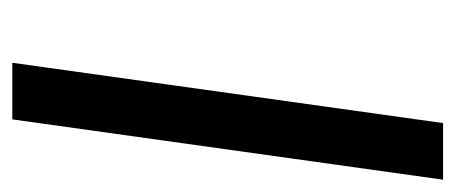

<svg xmlns="http://www.w3.org/2000/svg" viewBox="-234 -506 740 312"><g transform="rotate(90 136.0 -350.0)"><path d="M82 0H174L272 -700H180Z"/></g></svg>

Font: Unageo
Style: Medium-Italic
Weight: 500
Designer: Richard Sepsi
Foundry: Richard Sepsi
Version: Version 2.000